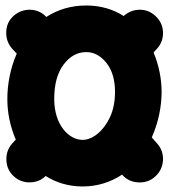

<svg xmlns="http://www.w3.org/2000/svg" viewBox="-20 -592 606 688"><path d="M535.2 41.5C552.2 26.4 562 7.3 564 -16.1C565.4 -39.1 559.1 -59.6 543.9 -76.7L523.9 -99.6C547.4 -152.3 559.1 -210 559.1 -262.7C559.1 -308.1 549.8 -357.4 530.3 -403.8L543.5 -418.5C558.6 -435.5 565.4 -456.1 564 -479C562.5 -502 552.7 -521 535.6 -536.1C519.5 -550.3 501 -557.6 479.5 -557.1C457.5 -556.6 439 -548.8 423.3 -534.7C386.2 -558.1 341.8 -572.3 289.1 -572.3C232.4 -572.3 185.1 -556.6 146 -531.2C130.9 -547.4 111.8 -556.2 88.9 -557.1C65.9 -557.6 45.9 -550.3 28.8 -535.2C11.7 -520 2.9 -500.5 2.4 -477.5C1.5 -454.1 8.8 -434.1 23.9 -417L40 -399.9C17.1 -347.7 6.3 -290 6.3 -237.3C6.3 -187 16.6 -138.2 36.6 -91.8L23.9 -78.1C8.8 -61 2 -41 2.9 -18.1C3.9 5.4 12.7 24.9 29.8 40C45.9 54.7 65.4 62 87.4 61.5C109.4 61 128.4 53.7 143.6 38.6C180.7 62 224.6 76.2 275.9 76.2C331.1 76.2 378.4 59.6 417.5 33.7C432.1 50.8 451.2 60.1 474.6 61.5C497.6 63 518.1 56.6 535.2 41.5ZM289.1 -405.3C316.4 -405.3 340.3 -392.6 361.3 -366.7C381.8 -340.8 392.1 -306.2 392.1 -262.7C392.1 -228.5 386.2 -198.7 374.5 -172.9C350.6 -121.6 311.5 -90.8 275.9 -90.8C228 -90.8 174.3 -142.6 174.3 -237.3C174.3 -290 185.5 -331.1 208 -360.8C230.5 -390.6 257.3 -405.3 289.1 -405.3Z"/></svg>

Font: Mikhak Black
Style: Regular
Weight: 900
Designer: Amin Abedi
Version: Version 3.2